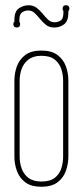

<svg xmlns="http://www.w3.org/2000/svg" viewBox="-20 -703 316 733"><path d="M241 -105Q241 -77 231.5 -50.5Q222 -24 199.5 -7Q177 10 138 10Q99 10 76.5 -7Q54 -24 44.5 -50.5Q35 -77 35 -105V-395Q35 -424 44.5 -450Q54 -476 76.5 -493Q99 -510 138 -510Q177 -510 199.5 -493Q222 -476 231.5 -450Q241 -424 241 -395ZM55 -105Q55 -82 62.5 -60Q70 -38 88.5 -24Q107 -10 138 -10Q171 -10 189 -24Q207 -38 214 -60Q221 -82 221 -105V-395Q221 -418 214 -439.5Q207 -461 189 -475.5Q171 -490 138 -490Q107 -490 88.5 -475.5Q70 -461 62.5 -439.5Q55 -418 55 -395ZM241 -654Q241 -623 225 -610.5Q209 -598 187 -598Q168 -598 155.5 -608Q143 -618 133 -630.5Q123 -643 112.5 -653Q102 -663 88 -663Q75 -663 64.5 -656Q54 -649 54 -627V-619Q57 -616 57 -611Q57 -598 44 -598Q31 -598 31 -611Q31 -618 35 -620V-627Q35 -660 52.5 -671.5Q70 -683 89 -683Q107 -683 120 -673Q133 -663 143 -650.5Q153 -638 163.5 -628Q174 -618 188 -618Q202 -618 212 -625Q222 -632 222 -654V-661Q219 -666 219 -670Q219 -683 232 -683Q245 -683 245 -670Q245 -666 241 -660Z"/></svg>

Font: Wire One
Style: Regular
Weight: 400
Designer: Alexei Vanyashin, Gayaneh Bagdasaryan
Foundry: Cyreal
Version: Version 1.102; ttfautohint (v1.8.3)